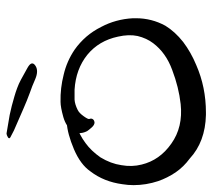

<svg xmlns="http://www.w3.org/2000/svg" viewBox="-52 -616 664 601"><g transform="rotate(-90 280.5 -315.0)"><path d="M197.3 -438.5Q218.8 -436.5 210 -424.8Q200.2 -412.1 190.4 -409.2Q158.2 -398.4 133.8 -379.9Q109.4 -362.3 88.9 -333Q69.3 -300.8 64.5 -267.6Q58.6 -234.4 66.4 -204.1Q80.1 -147.5 131.8 -111.3Q183.6 -74.2 255.9 -82Q308.6 -87.9 362.3 -108.4Q416 -127.9 446.3 -168Q461.9 -188.5 468.8 -216.8Q474.6 -244.1 466.8 -278.3Q454.1 -337.9 410.2 -374Q365.2 -410.2 300.8 -414.1Q284.2 -414.1 269.5 -414.1Q254.9 -413.1 237.3 -404.3Q227.5 -399.4 217.8 -385.7Q208 -372.1 209 -368.2Q211.9 -361.3 208 -356.4Q205.1 -352.5 198.2 -351.6Q190.4 -351.6 182.6 -360.4Q174.8 -369.1 170.9 -375Q164.1 -388.7 165 -400.4Q165 -411.1 170.9 -419.9Q184.6 -440.4 214.8 -449.2Q246.1 -458 262.7 -458Q305.7 -459 347.7 -448.2Q389.6 -438.5 425.8 -414.1Q448.2 -398.4 466.8 -377Q484.4 -356.4 497.1 -331.1Q521.5 -285.2 524.4 -231.4Q524.4 -226.6 524.4 -221.7Q524.4 -172.9 501 -129.9Q482.4 -99.6 450.2 -74.2Q418 -49.8 377.9 -33.2Q308.6 -2.9 229.5 -2.9Q225.6 -2.9 221.7 -2.9Q137.7 -4.9 85 -53.7Q59.6 -72.3 42 -97.7Q24.4 -124 14.6 -152.3Q2 -190.4 2 -229.5Q2 -247.1 4.9 -264.6Q12.7 -322.3 44.9 -364.3Q66.4 -395.5 114.3 -416Q163.1 -436.5 197.3 -438.5ZM332 -582Q343.8 -575.2 369.1 -561.5Q393.6 -547.9 375 -536.1Q359.4 -526.4 334 -537.1Q309.6 -547.9 292 -553.7Q279.3 -558.6 266.6 -563.5Q253.9 -568.4 241.2 -574.2Q219.7 -584 196.3 -593.8Q171.9 -603.5 151.4 -615.2Q145.5 -619.1 152.3 -623Q159.2 -627 163.1 -627Q164.1 -627 164.1 -627Q193.4 -622.1 221.7 -617.2Q250 -611.3 279.3 -602.5Q293 -598.6 305.7 -593.8Q319.3 -588.9 332 -582Z"/></g></svg>

Font: Mrs Husband
Style: Regular
Weight: 400
Version: Version 1.0